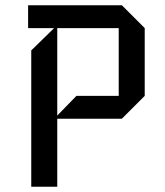

<svg xmlns="http://www.w3.org/2000/svg" viewBox="-20 -711 627 731"><path d="M531 -346 444 -259H198V0H99V-519L186 -604H87V-691H444L531 -604ZM432 -346V-604H198V-271L271 -346Z"/></svg>

Font: Iceberg
Style: Regular
Weight: 400
Designer: Victor Kharyk
Foundry: Cyreal (www.cyreal.org)
Version: Version 1.002